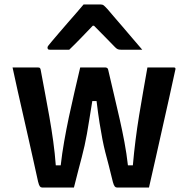

<svg xmlns="http://www.w3.org/2000/svg" viewBox="-20 -837 840 857"><path d="M338 -536H450Q453 -536 455.5 -535Q458 -534 460 -532Q462 -530 463 -525Q477 -464 490 -409.5Q503 -355 514.5 -304Q526 -253 535.5 -202.5Q545 -152 551 -99H573Q578 -156 585 -211.5Q592 -267 601 -322Q610 -377 619.5 -431Q629 -485 638 -536Q656 -536 675.5 -536Q695 -536 715 -536Q735 -536 753 -536Q757 -536 759.5 -535.5Q762 -535 763 -532Q764 -529 762 -523Q749 -462 734.5 -397.5Q720 -333 705 -266Q690 -199 675 -132Q660 -65 645 0Q629 0 611 0Q593 0 574 0Q555 0 536.5 0Q518 0 502 0Q496 0 492 -5Q488 -10 484 -24Q474 -67 465.5 -98.5Q457 -130 450 -157.5Q443 -185 437 -216Q431 -247 424.5 -287.5Q418 -328 411 -386H392Q384 -338 378.5 -302.5Q373 -267 368 -239.5Q363 -212 357.5 -187Q352 -162 345 -135.5Q338 -109 329.5 -76.5Q321 -44 310 0Q288 0 262.5 0Q237 0 212.5 0Q188 0 168 0Q162 0 158 -5Q154 -10 150 -26Q141 -68 130 -116.5Q119 -165 107.5 -217Q96 -269 83.5 -323Q71 -377 59 -431Q47 -485 36 -536Q53 -536 72.5 -536Q92 -536 111.5 -536Q131 -536 149 -536Q153 -536 155.5 -535Q158 -534 159.5 -531.5Q161 -529 162 -523Q171 -474 181 -421.5Q191 -369 200.5 -315Q210 -261 217.5 -207Q225 -153 229 -99H251Q257 -152 266.5 -206Q276 -260 287.5 -314.5Q299 -369 312 -424.5Q325 -480 338 -536ZM353 -817Q372 -817 391.5 -817Q411 -817 430 -817Q438 -817 443 -813Q448 -809 461 -795Q468 -786 486 -765.5Q504 -745 527 -718Q550 -691 573 -664Q596 -637 615 -615Q592 -615 569 -615Q546 -615 523 -615Q512 -615 506.5 -617Q501 -619 494 -626Q482 -638 453.5 -667.5Q425 -697 379 -743L428 -722H369L416 -745Q372 -699 342.5 -668.5Q313 -638 289 -615H203Q199 -615 196.5 -616Q194 -617 193 -619.5Q192 -622 192 -624Q192 -629 195.5 -633Q199 -637 211 -652Q223 -666 242 -688.5Q261 -711 283 -736Q305 -761 324 -783Q343 -805 353 -817Z"/></svg>

Font: Recursive SemiBold
Style: Regular
Weight: 600
Version: Version 1.085